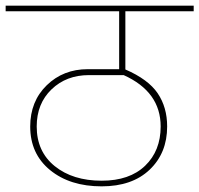

<svg xmlns="http://www.w3.org/2000/svg" viewBox="-32 -701 706 680"><path d="M654 -661H412V-455Q493 -420 526.5 -370.5Q560 -321 560 -253Q560 -159 498 -100Q436 -41 328 -41Q216 -41 145.5 -98.5Q75 -156 75 -253Q75 -342 133.5 -399Q192 -456 279 -456H390V-661H-12V-681H654ZM537 -253Q537 -376 406 -435H283Q203 -435 150.5 -384.5Q98 -334 98 -253Q98 -164 162 -112.5Q226 -61 328 -61Q427 -61 482 -114Q537 -167 537 -253Z"/></svg>

Font: FiraGO Thin
Style: Regular
Weight: 100
Designer: bBox Type
Foundry: bBox Type GmbH
Version: Version 1.001;PS 001.001;hotconv 1.0.88;makeotf.lib2.5.64775